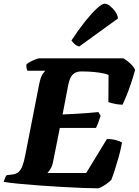

<svg xmlns="http://www.w3.org/2000/svg" viewBox="-31 -1020 752 1040"><path d="M499 0Q469 0 417 -2Q365 -4 303 -7.5Q241 -11 179.5 -15.5Q118 -20 67.5 -25Q17 -30 -11 -35Q-8 -46 -3.5 -56.5Q1 -67 5 -71L37 -75Q56 -77 69 -88Q82 -99 90.5 -121.5Q99 -144 106 -180L180 -558Q189 -605 201 -620.5Q213 -636 214 -637H117Q115 -643 113 -651Q111 -659 112 -671Q119 -678 133 -685.5Q147 -693 161.5 -698.5Q176 -704 182 -704H637Q651 -697 671 -679.5Q691 -662 701 -642Q690 -602 677.5 -565Q665 -528 653 -499Q641 -470 633 -453Q611 -453 589 -458Q567 -463 556 -467L557 -614Q550 -618 529.5 -622.5Q509 -627 478.5 -630Q448 -633 410 -633Q386 -633 371.5 -623Q357 -613 349.5 -596Q342 -579 338 -557L308 -400Q348 -402 379.5 -403.5Q411 -405 440.5 -407.5Q470 -410 502 -413L514 -393Q507 -370 500.5 -353.5Q494 -337 489 -327H293L258 -151Q253 -123 243.5 -107Q234 -91 226 -83H436L548 -267Q577 -267 599 -260.5Q621 -254 630 -248Q623 -209 612 -170Q601 -131 590.5 -98.5Q580 -66 572 -46Q565 -38 550 -27Q535 -16 520.5 -8Q506 0 499 0ZM398 -768Q383 -772 372 -782.5Q361 -793 356 -801Q394 -859 430 -904Q466 -949 494 -974.5Q522 -1000 535 -1000Q549 -1000 565 -987.5Q581 -975 593.5 -957Q606 -939 608 -920Z"/></svg>

Font: Texturina Medium 12pt Black
Style: Italic
Weight: 900
Italic angle: -11°
Version: Version 1.002